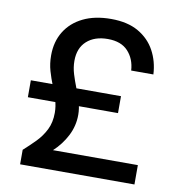

<svg xmlns="http://www.w3.org/2000/svg" viewBox="-80 -786 810 860"><g transform="rotate(10 325.0 -356.0)"><path d="M68 0V-66Q96 -91 122 -117.5Q148 -144 164.5 -177Q181 -210 181 -254Q181 -284 172 -313Q163 -342 151 -372Q139 -402 129.5 -434.5Q120 -467 120 -505Q120 -567 148.5 -613.5Q177 -660 230 -686Q283 -712 357 -712Q432 -712 481.5 -683.5Q531 -655 557 -607Q583 -559 586 -500H485Q482 -552 450.5 -586.5Q419 -621 358 -621Q298 -621 262.5 -589Q227 -557 227 -499Q227 -469 236 -439.5Q245 -410 256.5 -381Q268 -352 277 -322.5Q286 -293 286 -263Q286 -213 263 -168Q240 -123 202 -88H588V0ZM50 -302V-379H460V-302Z"/></g></svg>

Font: Host Grotesk Light Medium
Style: Regular
Weight: 500
Version: Version 1.003